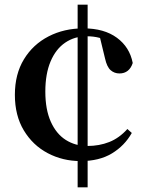

<svg xmlns="http://www.w3.org/2000/svg" viewBox="-20 -754 629 826"><path d="M357 52H314V-734H357ZM353 -598Q301 -598 260.5 -570.5Q220 -543 197.5 -489.5Q175 -436 175 -360Q175 -283 198.5 -230.5Q222 -178 263 -152Q304 -126 356 -126Q407 -126 450 -143Q493 -160 528 -199L547 -182Q516 -127 461.5 -94Q407 -61 327 -61Q250 -61 185.5 -95Q121 -129 82.5 -193Q44 -257 44 -346Q44 -435 83 -499Q122 -563 189 -597.5Q256 -632 339 -632Q428 -632 483 -591.5Q538 -551 551 -483Q544 -461 529.5 -449.5Q515 -438 494 -438Q472 -438 456 -452Q440 -466 432 -502L407 -605L465 -567Q432 -585 407 -591.5Q382 -598 353 -598Z"/></svg>

Font: Noto Serif TC
Style: Bold
Weight: 700
Designer: Ryoko NISHIZUKA 西塚涼子 (kana & ideographs); Frank Grießhammer (Latin, Greek & Cyrillic); Wenlong ZHANG 张文龙 (bopomofo); San
Foundry: Adobe
Version: Version 2.002-H1;hotconv 1.1.0;makeotfexe 2.6.0